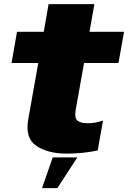

<svg xmlns="http://www.w3.org/2000/svg" viewBox="-20 -750 632 948"><path d="M308.5 8.5Q387.5 8.5 462.5 -7L488.5 -155Q450 -141.5 412.5 -141.5Q379.5 -141.5 363 -154Q346.5 -166.5 354 -209L395 -439H565L592.5 -593H422L446 -729.5H220L196 -593H64L37 -439H169L119.5 -161Q103 -66.5 160.5 -29Q218 8.5 308.5 8.5ZM187.5 179H263L362 27H240.5Z"/></svg>

Font: Anybody Thin Black
Style: Italic
Weight: 900
Italic angle: -10°
Version: Version 1.113;gftools[0.9.25]